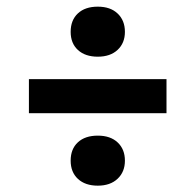

<svg xmlns="http://www.w3.org/2000/svg" viewBox="-20 -676 602 591"><path d="M69 -327.5V-432.5H492.5V-327.5ZM281 -104.5Q242.5 -104.5 220 -125.2Q197.5 -146 197.5 -181.5Q197.5 -217.5 219.8 -238Q242 -258.5 281 -258.5Q320 -258.5 342.2 -237.5Q364.5 -216.5 364.5 -181.5Q364.5 -147 342 -125.8Q319.5 -104.5 281 -104.5ZM281 -501.5Q242.5 -501.5 220 -522Q197.5 -542.5 197.5 -578Q197.5 -614 219.8 -634.8Q242 -655.5 281 -655.5Q320 -655.5 342.2 -634.2Q364.5 -613 364.5 -578Q364.5 -543.5 342 -522.5Q319.5 -501.5 281 -501.5Z"/></svg>

Font: Encode Sans SemiExpanded SemiBold
Style: Regular
Weight: 600
Width: 6
Designer: Multiple Designers
Foundry: Impallari Type
Version: Version 3.002